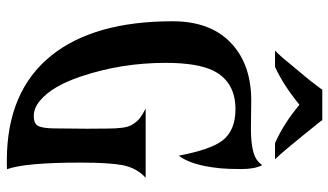

<svg xmlns="http://www.w3.org/2000/svg" viewBox="-232 -776 1018 595"><g transform="rotate(90 277.5 -478.0)"><path d="M378.4 -238.8 377.9 -302.2Q377.9 -357.4 367.2 -375.7Q356.4 -394 344.7 -402.6Q333 -411.1 315.9 -419.9H530.3Q499.5 -391.6 491.2 -347.7Q483.4 -305.7 483.4 -217.8Q483.4 -46.9 503.9 9.8Q497.1 10.3 490.2 10.3H477.1Q262.2 10.3 151.4 -127.9Q45.4 -260.3 45.4 -503.4Q45.4 -623.5 116.2 -687.5Q181.6 -747.1 291.5 -747.1L377.4 -746.1Q445.3 -746.1 472.2 -762.7Q483.4 -770 491.2 -781.2Q503.4 -757.8 503.4 -716.8Q503.4 -675.8 501 -650.6Q498.5 -625.5 493.7 -601.6Q483.4 -550.8 461.9 -522.5Q443.4 -620.1 415.5 -657.2Q384.3 -698.2 317.9 -698.2Q233.9 -698.2 199.2 -630.9Q174.3 -581.5 174.3 -481.4Q174.3 -344.2 216.8 -218.3Q246.6 -129.9 291 -92.8Q314 -73.2 338.6 -73.2Q363.3 -73.2 370.1 -87.4Q377 -101.6 377.4 -135.7Q378.4 -203.1 378.4 -238.8ZM422.9 -820.8Q362.3 -847.7 304.2 -896.5Q241.2 -845.2 186.5 -820.8H136.2Q145 -829.1 157.2 -842.8Q215.3 -912.1 229 -929.2L249 -955.6Q256.3 -964.8 257.3 -967.3H352.1Q353 -964.8 360.4 -955.6Q453.6 -839.4 473.1 -820.8Z"/></g></svg>

Font: Amarante
Style: Regular
Weight: 400
Designer: Karolina Lach
Foundry: Sorkin Type Co.
Version: Version 1.001